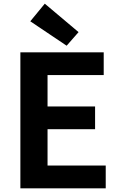

<svg xmlns="http://www.w3.org/2000/svg" viewBox="-20 -1026 655 1046"><path d="M91 0V-741H545V-617H239V-446H498V-322H239V-124H556V0ZM343 -777 145 -910 224 -1006 408 -851Z"/></svg>

Font: Noto Sans SC
Style: Bold
Weight: 700
Designer: Ryoko NISHIZUKA  (kana, bopomofo & ideographs); Paul D. Hunt (Latin, Greek & Cyrillic); Sandoll Communications , Soo-you
Foundry: Adobe
Version: Version 2.004-H2;hotconv 1.0.118;makeotfexe 2.5.65603